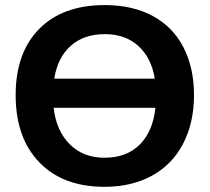

<svg xmlns="http://www.w3.org/2000/svg" viewBox="-20 -718 818 748"><path d="M735.8 -347.2Q735.8 -239.7 693.4 -158.2Q650.9 -76.7 571.8 -33.4Q492.7 9.8 387.2 9.8Q225.1 9.8 133.1 -85.7Q41 -181.2 41 -347.2Q41 -512.7 132.8 -605.5Q224.6 -698.2 388.2 -698.2Q496.1 -698.2 574.7 -656Q653.3 -613.8 694.6 -533.9Q735.8 -454.1 735.8 -347.2ZM387.2 -103.5Q472.7 -103.5 524.2 -154.5Q575.7 -205.6 585.4 -297.9H189Q199.2 -208.5 251.7 -156Q304.2 -103.5 387.2 -103.5ZM388.2 -585Q307.1 -585 255.9 -539.8Q204.6 -494.6 191.4 -411.6H583Q569.8 -492.7 519 -538.8Q468.3 -585 388.2 -585Z"/></svg>

Font: Liberation Sans
Style: Bold
Weight: 700
Designer: Steve Matteson
Foundry: Ascender Corporation
Version: Version 2.1.5